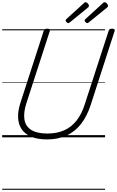

<svg xmlns="http://www.w3.org/2000/svg" viewBox="-20 -1259 1072 1760"><path d="M412 19Q325 19 267 -5.5Q209 -30 179 -74Q149 -118 146 -179.5Q143 -241 167 -316L381 -977Q384 -987 391 -991.5Q398 -996 414 -996Q428 -996 434.5 -991Q441 -986 437 -976L221 -310Q194 -225 204 -163Q214 -101 266.5 -68Q319 -35 415 -35Q502 -35 568.5 -64.5Q635 -94 682 -154Q729 -214 757 -303L976 -977Q979 -987 985.5 -991.5Q992 -996 1008 -996Q1037 -996 1031 -976L812 -299Q778 -193 722.5 -122.5Q667 -52 589.5 -16.5Q512 19 412 19ZM606 -1047Q599 -1047 590.5 -1055.5Q582 -1064 582 -1071Q582 -1073 582.5 -1076Q583 -1079 587 -1083L749 -1230Q753 -1234 756 -1236.5Q759 -1239 763 -1239Q770 -1239 777.5 -1233.5Q785 -1228 790 -1220.5Q795 -1213 795 -1206Q795 -1202 794 -1199Q793 -1196 788 -1191L620 -1054Q615 -1051 612 -1049Q609 -1047 606 -1047ZM781 -1047Q773 -1047 764.5 -1055.5Q756 -1064 756 -1071Q756 -1073 756.5 -1076Q757 -1079 762 -1083L923 -1230Q927 -1234 930.5 -1236.5Q934 -1239 938 -1239Q945 -1239 952.5 -1233.5Q960 -1228 965 -1220.5Q970 -1213 970 -1206Q970 -1202 969 -1199Q968 -1196 963 -1191L794 -1054Q790 -1051 787 -1049Q784 -1047 781 -1047ZM0 471H943V481H0ZM0 -20H943V0H0ZM0 -505H943V-500H0ZM0 -991H943V-981H0Z"/></svg>

Font: Playwrite IE Guides
Style: Regular
Weight: 400
Designer: Veronika Burian, José Scaglione
Foundry: TypeTogether
Version: Version 1.003